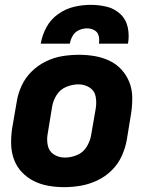

<svg xmlns="http://www.w3.org/2000/svg" viewBox="-20 -764 616 792"><path d="M245 8Q279 8 313.5 2Q348 -4 381 -19.5Q414 -35 440.5 -61Q467 -87 482 -120Q497 -153 503 -187L521 -297Q526 -330 525.5 -363Q525 -396 513.5 -425Q502 -454 481 -477Q460 -500 431.5 -513.5Q403 -527 371 -532.5Q339 -538 306 -538Q272 -538 237.5 -532.5Q203 -527 170 -511Q137 -495 110.5 -469Q84 -443 69 -410Q54 -377 49 -344L30 -234Q25 -200 26 -167.5Q27 -135 38 -105.5Q49 -76 70.5 -53.5Q92 -31 120 -17Q148 -3 180 2.5Q212 8 245 8ZM248 -114Q222 -114 202 -127Q182 -140 177 -164.5Q172 -189 177 -214L195 -324Q199 -349 213.5 -372Q228 -395 253 -405.5Q278 -416 304 -416Q329 -416 349.5 -403Q370 -390 374.5 -366Q379 -342 375 -317L356 -207Q352 -182 337.5 -158.5Q323 -135 298 -124.5Q273 -114 248 -114ZM148 -584H268Q271 -601 280 -616.5Q289 -632 305.5 -639.5Q322 -647 339 -647Q355 -647 369 -639.5Q383 -632 387 -616.5Q391 -601 388 -584H508Q514 -618 507 -651Q500 -684 476.5 -706Q453 -728 421 -736Q389 -744 355 -744Q320 -744 285.5 -736Q251 -728 220 -706Q189 -684 171.5 -651.5Q154 -619 148 -584Z"/></svg>

Font: Iosevka Sparkle Heavy
Style: Italic
Weight: 900
Italic angle: -9°
Designer: Belleve Invis
Foundry: Belleve Invis
Version: Version 4.5.0; ttfautohint (v1.8.3)